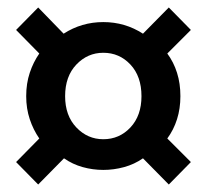

<svg xmlns="http://www.w3.org/2000/svg" viewBox="-20 -586 553 513"><path d="M82 -93 23 -153 85 -216Q69 -239 59.5 -267.5Q50 -296 50 -329Q50 -363 59.5 -391.5Q69 -420 85 -443L23 -506L82 -566L150 -496Q198 -527 256 -527Q314 -527 362 -496L431 -566L490 -506L427 -443Q444 -420 453 -391.5Q462 -363 462 -329Q462 -296 453 -267.5Q444 -239 427 -216L490 -153L431 -93L362 -163Q339 -147 311.5 -139.5Q284 -132 256 -132Q228 -132 201 -139.5Q174 -147 151 -163ZM256 -214Q299 -214 328.5 -245.5Q358 -277 358 -329Q358 -382 328.5 -413.5Q299 -445 256 -445Q214 -445 184 -413.5Q154 -382 154 -329Q154 -277 184 -245.5Q214 -214 256 -214Z"/></svg>

Font: Source Sans Pro SemiBold
Style: Regular
Weight: 600
Designer: Paul D. Hunt
Foundry: Adobe Systems Incorporated
Version: Version 2.045;hotconv 1.0.109;makeotfexe 2.5.65596